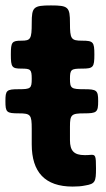

<svg xmlns="http://www.w3.org/2000/svg" viewBox="-35 -678 392 708"><path d="M233 10C250 10 265 9 279 6C316 0 319 -8 319 -57C319 -105 317 -108 299 -107C292 -106 285 -106 277 -106C238 -106 223 -122 223 -161V-211C223 -255 228 -260 275 -260C322 -260 327 -264 327 -305C327 -345 322 -349 275 -349C228 -349 223 -352 223 -387C223 -422 227 -425 268 -425C309 -425 313 -430 313 -477C313 -523 309 -528 268 -528C227 -528 223 -534 223 -593C223 -652 217 -658 153 -658C88 -658 82 -652 82 -593C82 -534 78 -528 44 -528C9 -528 5 -523 5 -477C5 -430 9 -425 44 -425C78 -425 82 -422 82 -387C82 -352 78 -349 34 -349C-11 -349 -15 -345 -15 -305C-15 -264 -11 -260 34 -260C78 -260 82 -255 82 -203V-146C82 -43 131 10 233 10Z"/></svg>

Font: Asimov Print
Style: A
Weight: 500
Designer: Google
Version: Version 2.000980: 2014